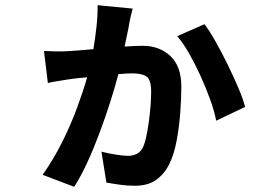

<svg xmlns="http://www.w3.org/2000/svg" viewBox="-20 -651 1040 738"><path d="M490 -618Q486 -603 482.5 -588Q479 -573 477 -562Q475 -547 469.5 -522.5Q464 -498 459 -472Q501 -475 528 -475Q593 -475 635 -435.5Q677 -396 677 -319Q677 -276 673 -220Q669 -164 659 -110.5Q649 -57 631 -21Q613 16 581.5 39.5Q550 63 498 63Q467 63 437 58.5Q407 54 389 51L370 -68Q398 -61 426.5 -56.5Q455 -52 473 -52Q488 -52 502.5 -58Q517 -64 527 -80Q535 -94 541 -120.5Q547 -147 551.5 -179Q556 -211 558.5 -242.5Q561 -274 561 -298Q561 -345 543 -357Q525 -369 489 -369Q467 -369 435 -366Q423 -320 404.5 -261.5Q386 -203 363.5 -142.5Q341 -82 316 -27.5Q291 27 265 67L144 21Q186 -39 219 -105Q252 -171 276 -236Q300 -301 315 -354Q290 -352 270 -349.5Q250 -347 237 -345Q221 -342 200.5 -339Q180 -336 164 -332L149 -455Q174 -454 194 -453.5Q214 -453 235 -454Q252 -455 279.5 -457Q307 -459 339 -462Q347 -511 351.5 -554Q356 -597 355 -631ZM766 -558Q785 -533 808.5 -491.5Q832 -450 855 -403Q878 -356 896.5 -312.5Q915 -269 922 -240L811 -187Q804 -224 787.5 -269.5Q771 -315 750 -361Q729 -407 706 -447Q683 -487 661 -512Z"/></svg>

Font: Chiron Sans HK TT
Style: Bold
Weight: 700
Designer: Ryoko NISHIZUKA 西塚涼子 (kana, bopomofo & ideographs); Paul D. Hunt (Latin, Greek & Cyrillic); Sandoll Communications 산돌커뮤니
Foundry: Adobe
Version: Version 2.022;hotconv 1.0.109;makeotfexe 2.5.65596